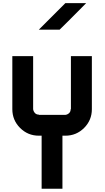

<svg xmlns="http://www.w3.org/2000/svg" viewBox="-20 -853 658 1207"><path d="M372.5 0V333.3H241.7V0H224.2Q155 0 106.2 -48.8Q57.5 -97.5 57.5 -166.7V-500H188.3V-166.7Q190 -153.3 199.2 -142.9Q208.3 -132.5 224.2 -132.5V-130.8H390.8Q404.2 -132.5 414.2 -141.7Q424.2 -150.8 424.2 -166.7H425.8V-500H557.5V-166.7Q557.5 -97.5 508.8 -48.8Q460 0 390.8 0ZM521.7 -833.3Q502.5 -814.2 469.2 -780.4Q435.8 -746.7 407.9 -718.8Q380 -690.8 355 -666.7H224.2L390.8 -833.3Z"/></svg>

Font: 0xA000-Squareish
Style: Squareish-Bold
Weight: 700
Version: Version 0.1